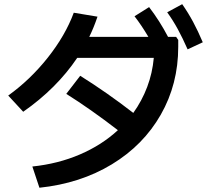

<svg xmlns="http://www.w3.org/2000/svg" viewBox="-20 -838 978 901"><path d="M533.2 -227.1Q403.8 -326.7 291 -397.5L356.4 -482.4Q483.4 -402.8 605.5 -308.1Q646 -364.7 670.7 -429.9Q695.3 -495.1 701.7 -566.4H342.3Q246.1 -423.3 88.9 -313.5L18.6 -389.6Q122.1 -463.9 204.3 -567.6Q286.6 -671.4 326.2 -778.3L437.5 -759.8Q420.4 -709 398.9 -665H676.3Q643.6 -720.2 611.3 -761.7L679.7 -804.7Q729.5 -739.7 768.6 -665H806.6L816.4 -650.4V-618.2Q816.4 -443.4 734.6 -300Q652.8 -156.7 504.9 -66.9Q356.9 22.9 165 43L131.8 -56.6Q252.9 -69.3 355.2 -113.3Q457.5 -157.2 533.2 -227.1ZM764.6 -780.3 835 -818.4Q863.3 -777.8 886 -735.6Q908.7 -693.4 931.6 -639.6L860.4 -606.4Q836.9 -659.7 814.5 -700.9Q792 -742.2 764.6 -780.3Z"/></svg>

Font: Pretendard JP SemiBold
Style: Regular
Weight: 600
Designer: Base glyphs from Inter by Rasmus Andersson; Hangeul glyphs from Noto Sans CJK(Source Han Sans) by Jang Soo-young and Kan
Foundry: Kil Hyung-jin
Version: Version 1.309